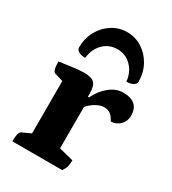

<svg xmlns="http://www.w3.org/2000/svg" viewBox="-176 -814 814 908"><g transform="rotate(30 231.0 -359.5)"><path d="M36 0Q36 -52 52 -58L98 -79V-365L52 -379Q36 -383 36 -436Q91 -444 120 -447.5Q149 -451 169 -451Q209 -451 224.5 -435.5Q240 -420 240 -379V-361H246Q268 -407 303 -434.5Q338 -462 375 -462Q462 -462 462 -385Q462 -355 441.5 -334.5Q421 -314 392 -314Q380 -338 366 -347.5Q352 -357 332 -357Q312 -357 289 -344Q266 -331 248 -310V-84L327 -64Q327 -44 323 -29.5Q319 -15 308 0ZM250 -719Q294 -719 331 -695.5Q368 -672 390 -632Q412 -592 412 -543Q412 -530 398 -522Q384 -514 362 -514Q357 -563 326 -594.5Q295 -626 250 -626Q204 -626 173 -594.5Q142 -563 137 -514Q115 -514 101 -522Q87 -530 87 -543Q87 -592 109 -632Q131 -672 168 -695.5Q205 -719 250 -719Z"/></g></svg>

Font: Petrona ExtraBold
Style: Regular
Weight: 800
Designer: Ringo R. Seeber
Foundry: Ringo R. Seeber
Version: Version 2.001; ttfautohint (v1.8.3)